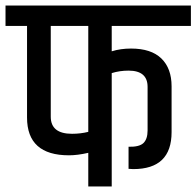

<svg xmlns="http://www.w3.org/2000/svg" viewBox="-49 -676 712 696"><path d="M271 -582H135V-253Q135 -191 212 -191Q243 -191 271 -198ZM417 -420Q385 -420 356 -411V0H271V-122Q232 -113 201 -113Q49 -113 49 -250V-582H-29V-656H643V-582H356V-490Q388 -500 426 -500Q499 -500 536 -464Q573 -428 573 -363V-197Q573 -63 434 -63L417 -64V-144Q456 -143 471 -157.5Q486 -172 486 -203V-361Q486 -420 417 -420Z"/></svg>

Font: Khand Medium
Style: Regular
Weight: 500
Designer: Devanagari: Sanchit Sawaria, Jyotish Sonowal; Latin: Satya Rajpurohit
Foundry: Indian Type Foundry
Version: Version 1.100;PS 1.0;hotconv 1.0.78;makeotf.lib2.5.61930; tt